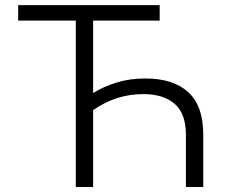

<svg xmlns="http://www.w3.org/2000/svg" viewBox="-20 -748 916 768"><path d="M562 -434.1Q672.9 -434.1 732.9 -379.4Q793 -324.7 793 -209.5V0H723.6V-209.5Q723.6 -293.5 678.7 -332.5Q633.8 -371.6 553.7 -371.6Q497.1 -371.6 447.3 -355.2Q397.5 -338.9 352.5 -307.6V0H283.2V-665.5H52.7V-727.5H618.7V-665.5H352.5V-376Q395.5 -402.3 447.3 -418.2Q499 -434.1 562 -434.1Z"/></svg>

Font: Inter Light
Style: Regular
Weight: 300
Designer: Rasmus Andersson
Foundry: rsms
Version: Version 4.000;git-a52131595